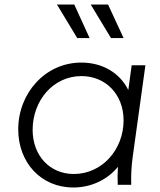

<svg xmlns="http://www.w3.org/2000/svg" viewBox="-20 -821 712 853"><path d="M306 12C384 12 457 -22 504 -80C502 -52 502 -28 503 0H563C562 -41 563 -73 569 -120L626 -531H565L550 -421C513 -496 437 -543 341 -543C182 -543 61 -408 61 -246C61 -100 161 12 306 12ZM125 -244C125 -374 216 -483 342 -483C448 -483 529 -403 529 -286C529 -157 434 -48 308 -48C200 -48 125 -131 125 -244ZM233 -801 323 -652H378L310 -801ZM383 -801 473 -652H529L460 -801Z"/></svg>

Font: Mluvka Light
Style: Italic
Weight: 300
Italic angle: -8°
Designer: Modified by Jiří Krblich, Original typeface by Gumpita Rahayu
Foundry: Gumpita Rahayu & Jiří Krblich
Version: Version 2.000;Glyphs 3.1.1 (3134)